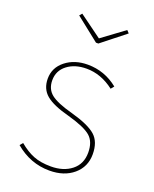

<svg xmlns="http://www.w3.org/2000/svg" viewBox="-142 -829 734 918"><g transform="rotate(20 225.0 -369.5)"><path d="M344 -749 356 -736 236 -641H224L104 -736L115 -749L230 -665ZM224 -529Q310 -529 378 -474L365 -458Q299 -509 225 -509Q166 -509 127.5 -479.5Q89 -450 89 -401Q89 -356 120.5 -331Q152 -306 231 -285Q321 -260 356.5 -228.5Q392 -197 392 -134Q392 -70 345 -30Q298 10 223 10Q126 10 48 -56L61 -71Q98 -40 134.5 -25.5Q171 -11 223 -11Q287 -11 328 -43.5Q369 -76 369 -134Q369 -189 338 -216Q307 -243 221 -267Q137 -289 101.5 -319Q66 -349 66 -401Q66 -457 111.5 -493Q157 -529 224 -529Z"/></g></svg>

Font: FiraGO Thin
Style: Regular
Weight: 100
Designer: bBox Type
Foundry: bBox Type GmbH
Version: Version 1.001;PS 001.001;hotconv 1.0.88;makeotf.lib2.5.64775